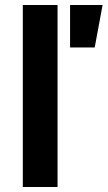

<svg xmlns="http://www.w3.org/2000/svg" viewBox="-20 -744 428 764"><path d="M70.8 0V-724.1H209V0ZM258.8 -555.2V-724.1H388.2L356.9 -555.2Z"/></svg>

Font: Archivo Expanded SemiBold
Style: Regular
Weight: 600
Width: 7
Designer: Hector Gatti
Foundry: Omnibus-Type
Version: Version 2.001